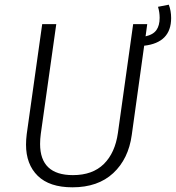

<svg xmlns="http://www.w3.org/2000/svg" viewBox="-20 -788 750 819"><path d="M595 -593 542 -212Q528 -110 463 -49.5Q398 11 289 11Q191 11 141 -38Q91 -87 91 -171Q91 -192 94 -216L160 -685H220L154 -217Q151 -195 151 -174Q151 -41 291 -41Q375 -41 423 -88.5Q471 -136 483 -221L548 -685H608L601 -633Q633 -640 647 -659.5Q661 -679 661 -712Q661 -736 654 -759L700 -768Q710 -742 710 -711Q710 -606 595 -593Z"/></svg>

Font: FiraGO Light
Style: Italic
Weight: 300
Italic angle: -8°
Designer: bBox Type GmbH
Foundry: bBox Type GmbH
Version: Version 1.001